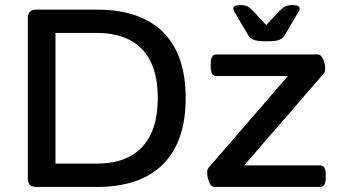

<svg xmlns="http://www.w3.org/2000/svg" viewBox="-20 -738 1339 758"><path d="M123 0Q90 0 90 -33V-667Q90 -700 123 -700H362Q534 -700 623.5 -611.5Q713 -523 713 -351Q713 -179 623.5 -89.5Q534 0 362 0ZM199 -92H362Q480 -92 541.5 -158Q603 -224 603 -351Q603 -478 541.5 -543Q480 -608 362 -608H199ZM827 0Q813 0 805.5 -19.5Q798 -39 798 -54Q798 -60 798.5 -65.5Q799 -71 807 -80L1117 -438H834Q812 -438 812 -474V-487Q812 -523 834 -523H1234Q1248 -523 1256 -503.5Q1264 -484 1264 -469Q1264 -463 1263 -457.5Q1262 -452 1254 -443L944 -85H1244Q1266 -85 1266 -49V-36Q1266 0 1244 0ZM1135 -718Q1163 -718 1163 -704Q1163 -700 1159.5 -693Q1156 -686 1150 -677L1106 -602Q1098 -588 1084.5 -581.5Q1071 -575 1032 -575Q993 -575 979.5 -581.5Q966 -588 958 -602L914 -677Q908 -686 904.5 -693Q901 -700 901 -704Q901 -718 929 -718Q947 -718 957.5 -712.5Q968 -707 981 -693L1031 -639L1081 -693Q1095 -707 1106 -712.5Q1117 -718 1135 -718Z"/></svg>

Font: Asap Semi Expanded Medium
Style: Regular
Weight: 500
Width: 6
Designer: Pablo Cosgaya
Foundry: Omnibus-Type
Version: Version 3.001; ttfautohint (v1.8.4.7-5d5b)